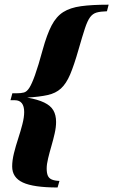

<svg xmlns="http://www.w3.org/2000/svg" viewBox="-20 -654 487 825"><path d="M446.8 -633.9 439.5 -605.6Q411.3 -604.8 394.8 -600Q378.2 -595.2 366.9 -579.8Q355.6 -564.5 344.8 -531.5Q333.9 -498.4 317.7 -441.9Q298.4 -374.2 281.5 -334.3Q264.5 -294.4 241.9 -273.8Q219.4 -253.2 184.7 -245.6Q150 -237.9 96.8 -234.7Q142.7 -226.6 170.2 -213.3Q197.6 -200 209.3 -179.8Q221 -159.7 221 -129.8Q221 -107.3 214.9 -80.6Q208.9 -54 200.8 -26.2Q192.7 1.6 186.7 26.6Q180.6 51.6 180.6 70.2Q180.6 89.5 185.5 100.8Q190.3 112.1 202.4 117.3Q214.5 122.6 235.5 123.4L227.4 151.6Q124.2 151.6 78.2 130.2Q32.3 108.9 32.3 61.3Q32.3 35.5 39.9 4.4Q47.6 -26.6 58.1 -58.5Q68.5 -90.3 76.2 -120.2Q83.9 -150 83.9 -172.6Q83.9 -197.6 73.8 -210.5Q63.7 -223.4 43.5 -223.4H25L33.1 -253.2H51.6Q70.2 -253.2 82.7 -256.5Q95.2 -259.7 106 -276.6Q116.9 -293.5 130.6 -331.9Q144.4 -370.2 163.7 -441.1Q181.5 -505.6 201.6 -544.4Q221.8 -583.1 251.6 -602Q281.5 -621 328.2 -627.4Q375 -633.9 446.8 -633.9Z"/></svg>

Font: Playfair 5pt SemiExpanded Light Black
Style: Italic
Weight: 900
Italic angle: -15.6°
Version: Version 2.001;gftools[0.9.30]